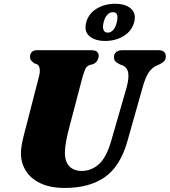

<svg xmlns="http://www.w3.org/2000/svg" viewBox="-20 -960 878 994"><path d="M556.5 -233.5 636 -509Q648.5 -556.5 643.5 -584.2Q638.5 -612 612 -622.5L601 -626.5Q582.5 -635.5 576 -644Q569.5 -652.5 570 -665.5Q570 -680 581 -690Q592 -700 613.5 -700H801.5Q820.5 -700 829.5 -691.2Q838.5 -682.5 838.5 -668.5Q838.5 -651.5 828.8 -642.2Q819 -633 802.5 -625.5L793 -621.5Q765.5 -609.5 748.2 -582.2Q731 -555 717 -503L639 -227Q602 -98 522 -42.5Q442 13 316.5 13Q239.5 13 188.8 -11.5Q138 -36 113 -77Q88 -118 88.5 -168Q89 -199.5 99 -241.8Q109 -284 118 -316L181.5 -563Q188 -585 185.5 -603Q183 -621 173.5 -626.5L158 -632Q145.5 -641.5 140.2 -648.5Q135 -655.5 135.5 -668.5Q136 -681.5 145 -690.8Q154 -700 169.5 -700H453Q491 -700 491 -670.5Q490.5 -658 483.2 -645.8Q476 -633.5 462 -628L444.5 -623.5Q429 -618 422.2 -603.5Q415.5 -589 407 -560.5L343 -317Q328.5 -263.5 322.5 -230Q316.5 -196.5 316 -172.5Q315.5 -123.5 338.8 -99.2Q362 -75 403 -75Q452 -75 491.5 -109.5Q531 -144 556.5 -233.5ZM524.5 -748Q472 -748 443 -772.8Q414 -797.5 426.5 -844.5Q439.5 -891.5 481.5 -916Q523.5 -940.5 576 -940.5Q629.5 -940.5 658 -915.2Q686.5 -890 674.5 -844.5Q662 -799 620.2 -773.5Q578.5 -748 524.5 -748ZM564.5 -897Q549 -897 536 -884Q523 -871 516.5 -844.5Q510 -818 516.2 -804.5Q522.5 -791 538 -791Q553.5 -791 566 -804.8Q578.5 -818.5 584.5 -844.5Q597.5 -897 564.5 -897Z"/></svg>

Font: Fraunces 9pt S000 Black
Style: Italic
Weight: 900
Italic angle: -16°
Version: Version 1.000; ttfautohint (v1.8.3)